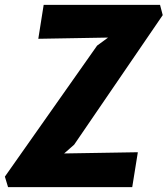

<svg xmlns="http://www.w3.org/2000/svg" viewBox="-53 -767 687 787"><path d="M-20 0 -33 -43 345 -580 390 -613 104 -608 126 -747H603L614 -705L251 -174L210 -138L512 -143L489 0Z"/></svg>

Font: Merriweather Sans ExtraBold
Style: Italic
Weight: 800
Italic angle: -7.5°
Designer: Eben Sorkin
Foundry: Eben Sorkin
Version: Version 2.001; ttfautohint (v1.8.3)